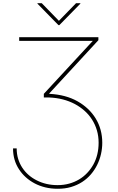

<svg xmlns="http://www.w3.org/2000/svg" viewBox="-20 -959 733 1195"><path d="M61.1 0ZM338.1 215.9Q297.9 215.9 262.1 207.2Q226.2 198.5 195.8 182.5Q165.5 166.5 140.8 144.4Q116.1 122.2 98.4 94.8Q61.1 38.4 61.1 -35.5H83.8Q83.8 -0.7 93 29.7Q102.3 60 118.8 85Q135.3 110.1 158.2 130Q181.1 149.9 208.8 163.7Q266.7 193.2 338.1 193.2Q376.8 193.2 410.3 183.9Q443.9 174.7 472.1 157.8Q500.4 141 522.5 117.5Q544.7 94.1 560.7 65.7Q593.8 6 593.8 -70.3Q593.8 -112.2 582.9 -148.4Q572.1 -184.7 552.7 -215Q533.4 -245.4 506.2 -269.5Q479 -293.7 446 -311.4Q410.9 -329.9 371.1 -340.2Q331.3 -350.5 285.9 -352.3H252.8V-375L557.5 -704.5H99.4V-727.3H592.3V-708.8L286.9 -377.8V-375Q389.6 -369.7 462.4 -328.5Q534.8 -287.6 574.9 -222.7Q616.5 -154.8 616.5 -70.3Q616.5 -34.8 608.5 0.2Q600.5 35.2 584.9 66.9Q569.2 98.7 545.8 126.1Q522.4 153.4 491.5 173.5Q460.6 193.5 422.1 204.9Q383.5 216.3 338.1 215.9ZM349.4 -802.6H343.8L213.1 -936.1V-938.9H240.1L346.6 -829.5L453.1 -938.9H480.1V-936.1Z"/></svg>

Font: Linik Sans Thin
Style: Regular
Weight: 100
Designer: Fonts by Rasmus Andersson / Changes by Cristiano Sobral with parts from Marc Monis
Foundry: rsms
Version: Version 3.020; ttfautohint (v1.6)